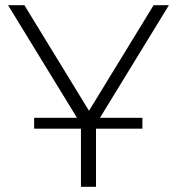

<svg xmlns="http://www.w3.org/2000/svg" viewBox="-20 -720 682 740"><path d="M350 0H292V-241L11 -700H74L323 -293L572 -700H631L350 -241ZM111.6 -224V-266H528.8V-224Z"/></svg>

Font: Montserrat-Alt1 Light
Style: Regular
Weight: 300
Designer: Differentunic
Foundry: Differentunic
Version: Version 7.222